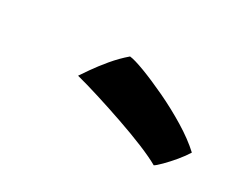

<svg xmlns="http://www.w3.org/2000/svg" viewBox="-44 -855 477 396"><g transform="rotate(30 194.5 -657.0)"><path d="M179.5 -742.5Q190.5 -741.5 216.2 -731.8Q242 -722 274.2 -706.8Q306.5 -691.5 337.2 -672.8Q368 -654 389 -634.5Q382 -623 370.8 -609.5Q359.5 -596 349 -585.5Q338.5 -575 334 -572.5Q317.5 -582 289 -593.8Q260.5 -605.5 227.2 -617Q194 -628.5 162 -638.5Q130 -648.5 106.5 -654.5Q110.5 -660.5 121.2 -676Q132 -691.5 147.2 -709.8Q162.5 -728 179.5 -742.5Z"/></g></svg>

Font: Grandstander SemiBold
Style: Italic
Weight: 600
Italic angle: -15°
Designer: Tyler Finck
Foundry: Etcetera Type Co
Version: Version 1.200; ttfautohint (v1.8.3)